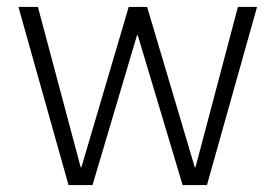

<svg xmlns="http://www.w3.org/2000/svg" viewBox="-20 -532 792 552"><path d="M33 -512H89L212 -51H214L350 -512H403L540 -51H542L664 -512H719L575 0H505L376 -431H374L246 0H177Z"/></svg>

Font: IBM Plex Sans Devanagari Light
Style: Regular
Weight: 300
Designer: Mike Abbink, Paul van der Laan, Pieter van Rosmalen, Erin McLaughlin
Foundry: Bold Monday
Version: Version 1.1